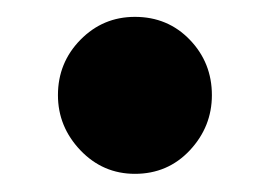

<svg xmlns="http://www.w3.org/2000/svg" viewBox="-20 -190 312 222"><path d="M136 11Q99 11 73 -16.2Q47 -43.5 47 -80Q47 -117.5 73 -144Q99 -170.5 136 -170.5Q174 -170.5 199.5 -144Q225 -117.5 225 -80Q225 -43.5 199.5 -16.2Q174 11 136 11Z"/></svg>

Font: Fraunces 9pt S050 SemiBold
Style: Regular
Weight: 600
Version: Version 1.000; ttfautohint (v1.8.3)